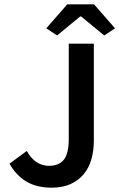

<svg xmlns="http://www.w3.org/2000/svg" viewBox="-20 -856 552 888"><path d="M219 12Q150 12 102.5 -16Q55 -44 24 -99L104 -158Q124 -122 150 -105.5Q176 -89 206 -89Q252 -89 275 -117Q298 -145 298 -215V-654H414V-205Q414 -160 403 -120.5Q392 -81 368 -51.5Q344 -22 307 -5Q270 12 219 12ZM194 -725 291 -836H415L512 -725L462 -692L355 -780H351L244 -692Z"/></svg>

Font: Giro Semibold
Style: Regular
Weight: 600
Designer: Paul D. Hunt
Foundry: Adobe Systems Incorporated
Version: Version 1.000;PS 1.0;hotconv 1.0.88;makeotf.lib2.5.647800